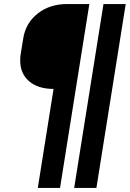

<svg xmlns="http://www.w3.org/2000/svg" viewBox="-20 -750 642 950"><path d="M245 -310Q168 -310 124 -348Q80 -386 80 -450Q80 -470 82 -480L95 -560Q107 -636 166.5 -683Q226 -730 312 -730H422L277 180H167ZM457 180H347L492 -730H602Z"/></svg>

Font: JetBrains Mono Extra Bold
Style: Italic
Weight: 800
Italic angle: -9°
Monospace: yes
Designer: Philipp Nurullin, Konstantin Bulenkov
Foundry: JetBrains
Version: 2.002